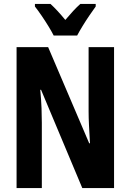

<svg xmlns="http://www.w3.org/2000/svg" viewBox="-20 -953 662 973"><path d="M558 0H397L188 -498H184Q189 -446 190.5 -404Q192 -362 192 -331V0H64V-714H224L432 -227H436Q433 -277 431 -317.5Q429 -358 429 -389V-714H558ZM252 -773Q242 -793 225.5 -820Q209 -847 190.5 -874Q172 -901 157 -920V-933H236Q270 -902 311 -852Q334 -879 351 -897.5Q368 -916 387 -933H465V-920Q451 -901 433 -874.5Q415 -848 398.5 -821Q382 -794 371 -773Z"/></svg>

Font: Noto Sans Arabic ExtCond
Style: Bold
Weight: 700
Width: 2
Designer: Monotype Design Team, Nadine Chahine, Nizar Qandah and Khaled Hosny
Foundry: Monotype Imaging Inc.
Version: Version 2.012; ttfautohint (v1.8.4.7-5d5b)